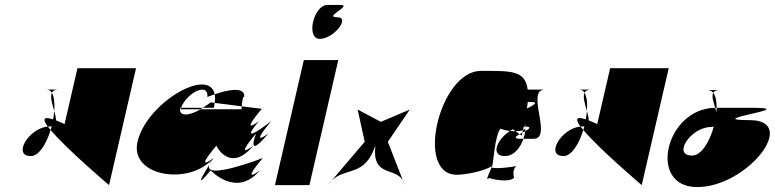

<svg xmlns="http://www.w3.org/2000/svg" viewBox="-20 -752 3148 780"><path d="M105.2 -118C138.2 -118 168.8 -168 185.7 -224C181.9 -229 177 -234 173.9 -238C95.1 -230 30.2 -118 105.2 -118ZM167.6 -388C177.6 -388 185.7 -384 190.6 -375C194.4 -383 202.6 -388 217.6 -388ZM190.6 -375C182.7 -358 192.7 -328 200.5 -301C202.6 -332 200.1 -360 190.6 -375ZM173.9 -238H182.9C184.9 -238 188.2 -239 190.2 -239C189 -234 186.9 -229 185.7 -224C250.7 -146 423 0 423 0L532.7 -475H294.7L242.3 -248C228.6 -254 217.8 -259 207.7 -263C207.3 -274 204.3 -287 200.5 -301C200 -290 197.4 -279 195.6 -267C153.9 -281 153.4 -266 173.9 -238Z M538.6 -176C505.8 -34 752.1 4 847.4 -110C847.4 -110 763.6 -46 858.9 -160C858.9 -160 913.6 -46 1008.9 -160C1008.9 -160 925.2 -96 1020.5 -210C1020.5 -210 975.2 -96 1070.5 -210C1070.5 -210 986.7 -146 1082 -260C1082 -260 936.7 -146 1032 -260C1032 -260 948.2 -196 1043.6 -310L961.9 -320C962 -316 961 -312 961.1 -308H795.1C743.2 -278 704.6 -280 712.5 -314H715.5C737.3 -374 827.2 -421 822.7 -358C822.7 -358 834.8 -363 852.2 -369C829.3 -482 575.1 -334 538.6 -176ZM713.1 -308H795.1C797.6 -310 801 -312 803.5 -314H715.5C715 -312 713.6 -310 713.1 -308ZM803.5 -314H848.5C850.1 -321 851.7 -328 852.1 -334L835.6 -336C824.5 -327 814.1 -321 803.5 -314ZM852.2 -369C853.9 -359 854.3 -348 852.1 -334L961.9 -320C966.9 -372 972.7 -358 972.7 -358C975.5 -405 896.7 -384 852.2 -369ZM829.9 -82C839.4 -97 847.4 -110 847.4 -110C837.9 -99 832.5 -89 829.9 -82ZM829.9 -82C804.5 -41 766.7 23 835.9 -60C835.9 -60 940.5 54 1035.9 -60C1035.9 -60 952.1 4 1047.4 -110C1047.4 -110 807.9 -17 829.9 -82Z M1097 0H1237L1354.3 -508H1214.3ZM1279.1 -594C1335.1 -594 1405.5 -682 1349.5 -682C1291.5 -682 1417 -732 1361 -732H1311C1253 -732 1222.1 -594 1279.1 -594Z M1312 0 1327.2 -18C1322 -13 1316.6 -7 1312 0ZM1327.2 -18C1385.3 -75 1460.2 -31 1504.9 -160C1490.2 -31 1585.3 -75 1617.2 -18L1555.6 -176L1644.9 -307L1527.3 -257L1432.9 -307L1461.6 -176ZM1617.2 -18 1624 0C1622.6 -7 1620 -13 1617.2 -18Z M1835.7 -42C1870.7 -42 1955.4 -58 1979.2 -79C1980 -78 1979.5 -76 1977.6 -72C1975.1 -74 1975.5 -76 1979.2 -79C1983.5 -76 1990 -208 2013.9 -229C2015.6 -228 2032.3 -222 2051.8 -220C2055.3 -222 2059.9 -225 2063.4 -227L2074.6 -219C2085.6 -219 2095.8 -220 2104.5 -223L2107.9 -238H2112.9C2112.9 -242 2112 -247 2112.2 -252C2113.3 -248 2114.1 -243 2113.9 -238C2140.7 -237 2130.9 -229 2113.6 -219C2112.3 -209 2109.7 -198 2106.4 -188H2147.4C2227.4 -188 2113.6 -388 2193.6 -388H2123.6C2114 -468 2052.1 -464 1933.1 -464C1766.1 -464 1663.7 -42 1835.7 -42ZM1967.7 -29C1972 -26 2043.8 -8 2067.7 -29C2072 -26 2055.2 -57 2078 -78C2068.1 -74 1989.8 -64 1977.6 -72C1970.5 -54 1947.8 -12 1967.7 -29ZM2051.8 -220C1998.9 -186 1970.2 -118 2031.2 -118C2067.2 -118 2093.9 -151 2106.4 -188H2097.4C2064.4 -188 2073.5 -197 2090.8 -207L2074.6 -219C2067.6 -219 2058.6 -219 2051.8 -220ZM2090.8 -207 2099.4 -201C2100.3 -205 2101.3 -209 2102.2 -213C2098.7 -211 2094.3 -209 2090.8 -207ZM2124 -338H2132C2175 -338 2144.8 -324 2120.8 -311C2122.1 -321 2123 -329 2124 -338ZM2117.5 -288C2117.5 -288 2117.7 -289 2117.7 -289C2118.7 -289 2119.5 -288 2120.5 -288ZM2102.2 -213C2105.6 -215 2110.1 -217 2113.6 -219C2114.3 -222 2114.2 -226 2113.9 -229C2111.4 -227 2107.7 -224 2104.5 -223ZM2112.9 -238C2113.3 -235 2114 -234 2114.6 -232C2114 -234 2114.5 -236 2113.9 -238ZM2079.2 -79C2079.2 -79 2079 -78 2078 -78C2078 -78 2079.2 -79 2079.2 -79ZM2124 -277C2124.2 -278 2125.4 -279 2125.4 -279C2125.4 -279 2125.2 -278 2124 -277ZM2113.9 -229C2114.9 -229 2115.1 -230 2114.6 -232C2114.3 -231 2114.1 -230 2113.9 -229Z M2269.2 -118C2302.2 -118 2332.8 -168 2349.7 -224C2345.9 -229 2341 -234 2337.9 -238C2259.1 -230 2194.2 -118 2269.2 -118ZM2331.6 -388C2341.6 -388 2349.7 -384 2354.6 -375C2358.4 -383 2366.6 -388 2381.6 -388ZM2354.6 -375C2346.7 -358 2356.7 -328 2364.5 -301C2366.6 -332 2364.1 -360 2354.6 -375ZM2337.9 -238H2346.9C2348.9 -238 2352.2 -239 2354.2 -239C2353 -234 2350.9 -229 2349.7 -224C2414.7 -146 2587 0 2587 0L2696.7 -475H2458.7L2406.3 -248C2392.6 -254 2381.8 -259 2371.7 -263C2371.3 -274 2368.3 -287 2364.5 -301C2364 -290 2361.4 -279 2359.6 -267C2317.9 -281 2317.4 -266 2337.9 -238Z M2791.7 -120C2709.7 -120 2786.5 -236 2868.5 -236C2872.5 -236 2876.7 -237 2879.9 -238C2862.9 -177 2829.7 -120 2791.7 -120ZM2853.1 -386C2863.1 -386 2871.4 -383 2877.6 -375C2881.2 -382 2889.1 -386 2903.1 -386ZM2877.6 -375C2870.3 -361 2878 -338 2885.5 -314H2891.5C2891.5 -340 2887.6 -362 2877.6 -375ZM2885.5 -314C2683 -312 2609.2 8 2812.2 8C3016.2 8 3228.9 -264 3024.9 -264C2820.9 -264 3240.5 -314 3036.5 -314H2891.5C2891.1 -308 2890.7 -302 2890.3 -296C2888.7 -302 2887.1 -308 2885.5 -314Z"/></svg>

Font: Digital Distortion
Style: Obl
Weight: 400
Version: Version 1